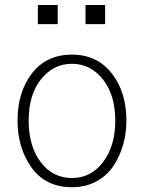

<svg xmlns="http://www.w3.org/2000/svg" viewBox="-20 -738 580 775"><path d="M132.8 -640.6V-717.8H212.9V-640.6ZM325.2 -640.6V-717.8H404.3V-640.6ZM95.7 -251Q95.7 -148.4 144 -84Q192.4 -19.5 270.5 -19.5Q347.7 -19.5 396.5 -84.5Q445.3 -149.4 445.3 -251Q445.3 -354.5 395.5 -417.5Q345.7 -480.5 270.5 -480.5Q195.3 -480.5 145.5 -418Q95.7 -355.5 95.7 -251ZM50.8 -251Q50.8 -367.2 109.4 -442.4Q168 -517.6 270.5 -517.6Q371.1 -517.6 430.7 -442.4Q490.2 -367.2 490.2 -251Q490.2 -199.2 476.6 -152.3Q462.9 -105.5 437 -66.9Q411.1 -28.3 368.2 -5.4Q325.2 17.6 270.5 17.6Q164.1 17.6 107.4 -61.5Q50.8 -140.6 50.8 -251Z"/></svg>

Font: Gothic A1 ExtraLight
Style: Regular
Weight: 275
Designer: HanYang I&C Co.,Ltd.
Foundry: HanYang I&C Co.,Ltd.
Version: Version 2.50